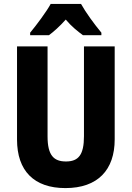

<svg xmlns="http://www.w3.org/2000/svg" viewBox="-20 -1002 672 981"><path d="M394 -982H239C218 -943 165 -872 134 -835V-822H230C253 -839 285 -867 316 -902C345 -867 378 -841 404 -822H498V-835C460 -881 419 -937 394 -982ZM566 -290V-765H409V-306C409 -211 381 -177 317 -177C255 -177 223 -208 223 -305V-765H67V-289C67 -129 154 -41 314 -41C480 -41 566 -134 566 -290Z"/></svg>

Font: Noto Sans Tamil UI Condensed ExtraBold
Style: Regular
Weight: 800
Width: 3
Designer: Jelle Bosma - Monotype Design Team
Foundry: Monotype Imaging Inc.
Version: Version 2.004